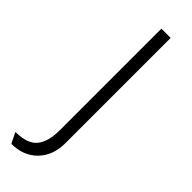

<svg xmlns="http://www.w3.org/2000/svg" viewBox="-258 -528 732 732"><g transform="rotate(45 108.0 -162.5)"><path d="M9 195 -12 152Q52 152 77.5 121Q103 90 103 28V-520H153V48Q153 114 113.5 154.5Q74 195 9 195Z"/></g></svg>

Font: Lexend Deca ExtraLight
Style: Regular
Weight: 200
Designer: Bonnie Shaver-Troup, Thomas Jockin
Foundry: Lexend
Version: Version 1.008; ttfautohint (v1.8.4.7-5d5b)